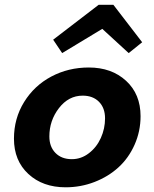

<svg xmlns="http://www.w3.org/2000/svg" viewBox="-20 -778 654 813"><path d="M205.1 -609.9 397.9 -757.8H460L582 -599.1L524.9 -553.2L413.1 -655.8L243.2 -553.2ZM356 -492.2Q452.6 -492.2 513.9 -435.8Q575.2 -379.4 575.2 -286.1Q575.2 -222.2 550 -165.5Q524.9 -108.9 481.9 -69.6Q439 -30.3 380.6 -7.6Q322.3 15.1 257.8 15.1Q161.1 15.1 100.1 -41.3Q39.1 -97.7 39.1 -190.9Q39.1 -276.4 82 -345.9Q125 -415.5 197.3 -453.9Q269.5 -492.2 356 -492.2ZM284.2 -104Q323.7 -104 356.4 -129.2Q389.2 -154.3 407 -193.8Q424.8 -233.4 424.8 -276.9Q424.8 -320.8 399.2 -346.9Q373.5 -373 330.1 -373Q270.5 -373 229.7 -320.3Q189 -267.6 189 -200.2Q189 -156.7 214.8 -130.4Q240.7 -104 284.2 -104Z"/></svg>

Font: IntelOne Mono Bold
Style: Italic
Weight: 700
Italic angle: -16°
Designer: Fred Shallcrass
Foundry: Frere-Jones Type LLC
Version: Version 1.200;hotconv 1.1.0;makeotfexe 2.6.0;FJTRelease1.2